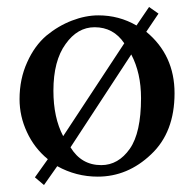

<svg xmlns="http://www.w3.org/2000/svg" viewBox="-20 -494 556 550"><path d="M434 -455 399 -403Q480 -336 480 -227Q480 -115 413 -52Q346 12 260 12Q198 12 144 -18L106 36L80 14L117 -38Q78 -70 57 -116Q36 -161 36 -210Q36 -268 58 -316Q79 -363 113 -392Q147 -420 186 -435Q225 -450 262 -450Q321 -450 371 -421L407 -474ZM161 -104 336 -370Q305 -416 251 -416Q202 -416 168 -368Q133 -320 133 -234Q133 -157 161 -104ZM356 -338 182 -72Q213 -21 270 -21Q319 -21 352 -68Q384 -114 384 -213Q384 -285 356 -338Z"/></svg>

Font: Ponomar
Style: Regular
Weight: 400
Version: Version 1.301; ttfautohint (v1.8.4.7-5d5b)